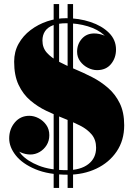

<svg xmlns="http://www.w3.org/2000/svg" viewBox="-20 -850 674 950"><path d="M315 14.5Q219.5 14.5 155 -12.8Q90.5 -40 58 -81.2Q25.5 -122.5 25.5 -165Q25.5 -211 53.2 -244Q81 -277 125 -277Q148 -277 170.8 -265.2Q193.5 -253.5 208.8 -232Q224 -210.5 224 -181Q224 -153.5 210.8 -132Q197.5 -110.5 176 -98Q154.5 -85.5 130 -85.5Q106.5 -85.5 82.5 -96Q58.5 -106.5 42.5 -124.5Q26.5 -142.5 26.5 -165L56 -151Q56 -119.5 85.5 -86.2Q115 -53 171.8 -30.5Q228.5 -8 310 -8Q378.5 -8 417 -37.8Q455.5 -67.5 455.5 -119Q455.5 -158.5 433.5 -184.8Q411.5 -211 375.2 -229.2Q339 -247.5 295.8 -264.2Q252.5 -281 209.5 -301.5Q166.5 -322 130.2 -352.8Q94 -383.5 72 -430Q50 -476.5 50 -545Q50 -594 72 -633.5Q94 -673 131.2 -701.2Q168.5 -729.5 214.2 -744.8Q260 -760 307 -760Q371 -760 427.5 -741.2Q484 -722.5 519 -687.8Q554 -653 554 -605Q554 -563 529.2 -533Q504.5 -503 460 -503Q437.5 -503 414.8 -514.5Q392 -526 376.8 -546.5Q361.5 -567 361.5 -594Q361.5 -631.5 384.8 -658Q408 -684.5 446 -684.5Q469.5 -684.5 494.2 -675Q519 -665.5 536 -647.8Q553 -630 553 -605H527Q527 -647 495.5 -676Q464 -705 414.2 -720Q364.5 -735 309 -735Q268.5 -735 242.2 -725Q216 -715 203 -695.8Q190 -676.5 190 -649.5Q190 -613.5 212 -589Q234 -564.5 270 -545.5Q306 -526.5 349.2 -508.5Q392.5 -490.5 435.5 -468.5Q478.5 -446.5 514.5 -415.2Q550.5 -384 572.5 -339.2Q594.5 -294.5 594.5 -230Q594.5 -155.5 557.2 -100.5Q520 -45.5 456.5 -15.5Q393 14.5 315 14.5ZM245.5 80V-830H272.5V80ZM314.5 80V-830H341.5V80Z"/></svg>

Font: Bodoni Moda 9pt Black
Style: Regular
Weight: 900
Designer: Owen Earl
Foundry: indestructible type
Version: Version 2.005